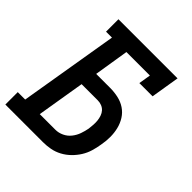

<svg xmlns="http://www.w3.org/2000/svg" viewBox="-206 -870 1006 1006"><g transform="rotate(45 296.5 -367.5)"><path d="M-7 0V-92H48L140 -643H96V-735H534L508 -576H410L421 -643H247L216 -450H320Q350 -450 379.5 -443.5Q409 -437 433 -421Q457 -405 472.5 -380.5Q488 -356 495 -327.5Q502 -299 502 -268Q502 -237 496 -206Q492 -180 484 -153Q476 -126 461 -102Q446 -78 425 -57.5Q404 -37 378.5 -23.5Q353 -10 326 -5Q299 0 272 0ZM156 -92H272Q295 -92 317.5 -102.5Q340 -113 355.5 -132.5Q371 -152 379 -175Q387 -198 391 -220Q393 -236 394 -251.5Q395 -267 393.5 -282Q392 -297 387 -311.5Q382 -326 372.5 -336.5Q363 -347 349 -352.5Q335 -358 320 -358H200Z"/></g></svg>

Font: Iosevka Curly Slab SmBdExObl
Style: Regular
Weight: 600
Width: 7
Italic angle: -9°
Monospace: yes
Designer: Belleve Invis
Foundry: Belleve Invis
Version: Version 11.1.0; ttfautohint (v1.8.3)